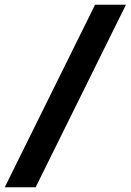

<svg xmlns="http://www.w3.org/2000/svg" viewBox="-41 -745 550 808"><path d="M359 -725H489L109 43H-21Z"/></svg>

Font: Sarabun
Style: Bold
Weight: 700
Designer: Suppakit Chalermlarp | Katatrad Co.,Ltd.
Foundry: Cadson Demak Co.,Ltd.
Version: Version 1.000; ttfautohint (v1.6)